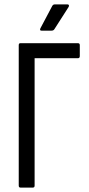

<svg xmlns="http://www.w3.org/2000/svg" viewBox="-20 -851 404 871"><path d="M73 0Q65 0 65 -9V-646Q65 -655 72 -655H334Q342 -655 342 -646V-597Q342 -587 334 -587H137V-9Q137 0 129 0ZM168 -712Q159 -712 163 -722L217 -824Q221 -831 228 -831H287Q291 -831 292.5 -827.5Q294 -824 291 -819L227 -719Q223 -712 214 -712Z"/></svg>

Font: Sofia Sans Cond
Style: Regular
Weight: 400
Width: 3
Designer: Botio Nikoltchev, Ani Petrova
Foundry: lettersoup
Version: Version 4.100; ttfautohint (v1.8.3)